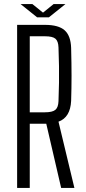

<svg xmlns="http://www.w3.org/2000/svg" viewBox="-20 -922 421 942"><path d="M64 0V-800H201Q267 -800 297 -773.5Q327 -747 329 -687Q331 -609 331 -549.5Q331 -490 329 -427Q325 -346 267 -325L345 0H280L207 -315H126V0ZM126 -371H200Q237 -371 251.5 -383Q266 -395 267 -426Q269 -476 269.5 -516.5Q270 -557 269.5 -597.5Q269 -638 267 -689Q266 -720 252 -732Q238 -744 201 -744H126ZM81 -902H139L191 -860L243 -902H301L220 -837H162Z"/></svg>

Font: Big Shoulders Text Light
Style: Regular
Weight: 300
Designer: Patric King
Foundry: XO Type Co
Version: Version 1.000; ttfautohint (v1.8.2)